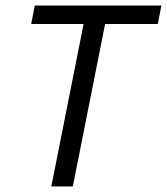

<svg xmlns="http://www.w3.org/2000/svg" viewBox="-20 -676 605 696"><path d="M283 -589H93L106 -656H565L552 -589H361L244 0H166Z"/></svg>

Font: mr_Source Sans Pro
Style: Italic
Weight: 400
Italic angle: -11°
Designer: Paul D. Hunt
Foundry: Adobe Systems Incorporated
Version: Version 1.036;July 10, 2024;FontCreator 11.5.0.2430 64-bit